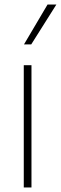

<svg xmlns="http://www.w3.org/2000/svg" viewBox="-20 -828 269 848"><path d="M85 0V-540H119V0ZM86 -632 190 -808H229L118 -632Z"/></svg>

Font: Encode Sans Th
Style: Regular
Weight: 100
Designer: Multiple Designers
Foundry: Impallari Type
Version: Version 3.002; ttfautohint (v1.8.3) -l 8 -r 50 -G 200 -x 14 